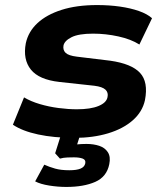

<svg xmlns="http://www.w3.org/2000/svg" viewBox="-20 -534 654 759"><path d="M274 11Q193 11 130.5 -2.5Q68 -16 31 -41L75 -149Q102 -133 137.5 -122.5Q173 -112 211.5 -107Q250 -102 284 -102Q338 -102 369.5 -115Q401 -128 405 -150Q409 -168 397 -179.5Q385 -191 353 -195L215 -210Q134 -219 102 -259Q70 -299 82 -363Q92 -409 128 -442.5Q164 -476 223.5 -495Q283 -514 364 -514Q412 -514 454 -508Q496 -502 529 -490.5Q562 -479 581 -462L531 -358Q498 -379 448 -390Q398 -401 348 -401Q291 -401 263 -387Q235 -373 231 -354Q228 -336 239.5 -325Q251 -314 284 -310L416 -294Q500 -282 533.5 -246Q567 -210 553 -138Q543 -92 505 -58.5Q467 -25 407.5 -7Q348 11 274 11ZM242 205Q209 205 174.5 199.5Q140 194 119 183L155 117Q175 126 198 132.5Q221 139 254 139Q283 139 298.5 132.5Q314 126 317 112Q320 98 307 93Q294 88 272 88Q263 88 247 88.5Q231 89 217 93L198 72L227 -20H303L277 62L247 44Q262 39 282 37Q302 35 322 35Q350 35 372.5 42.5Q395 50 406.5 68Q418 86 412 115Q402 165 356.5 185Q311 205 242 205Z"/></svg>

Font: Nunito Sans 7pt SemiExpanded ExtraBold
Style: Italic
Weight: 800
Width: 6
Italic angle: -9°
Designer: Vernon Adams
Foundry: Vernon Adams
Version: Version 3.101;gftools[0.9.27]